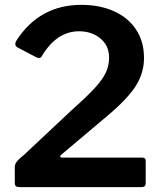

<svg xmlns="http://www.w3.org/2000/svg" viewBox="-20 -772 668 792"><path d="M276 -318 81 -135C63.7 -121 52.7 -110.5 48 -103.5C43.3 -96.5 41 -90 41 -84V-19C41 -11.7 42.5 -6.7 45.5 -4C48.5 -1.3 54 0 62 0H563C575 0 581 -5.3 581 -16V-108C581 -113.3 579.7 -117 577 -119C574.3 -121 570 -122 564 -122H239C231.7 -122 228 -123.7 228 -127C228 -128.3 229.7 -130.7 233 -134L424 -295C478.7 -341 517.3 -381.8 540 -417.5C562.7 -453.2 574 -491.7 574 -533C574 -578.3 563 -617.5 541 -650.5C519 -683.5 488.5 -708.7 449.5 -726C410.5 -743.3 366 -752 316 -752C200.7 -752 111.3 -703 48 -605C44.7 -599.7 43 -595 43 -591C43 -585 46.3 -580 53 -576L127 -537C131.7 -534.3 136 -533 140 -533C146 -533 150 -535.3 152 -540C193.3 -608.7 244.7 -643 306 -643C340.7 -643 370 -633.2 394 -613.5C418 -593.8 430 -567.3 430 -534C430 -512.7 425.7 -492.5 417 -473.5C408.3 -454.5 393.2 -433.2 371.5 -409.5C349.8 -385.8 318 -355.3 276 -318Z"/></svg>

Font: Libre Franklin SemiBold
Style: Regular
Weight: 600
Designer: Pablo Impallari, Rodrigo Fuenzalida
Foundry: Impallari Type
Version: Version 1.002; ttfautohint (v1.5)